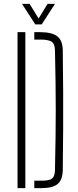

<svg xmlns="http://www.w3.org/2000/svg" viewBox="-20 -965 399 985"><path d="M70 0V-800H110V0ZM156 0V-38H195Q234 -38 247.8 -49.8Q261.5 -61.5 262 -93Q264 -183.5 265 -257.2Q266 -331 266 -400Q266 -469 265 -542.8Q264 -616.5 262 -707Q261.5 -738.5 246 -750.2Q230.5 -762 186 -762H156V-800H186Q247.5 -800 274.5 -778.2Q301.5 -756.5 302 -707Q303.5 -597 304 -498.2Q304.5 -399.5 304 -301Q303.5 -202.5 302 -93Q301.5 -43.5 276.5 -21.8Q251.5 0 195 0ZM161 -840 93 -945H132L178 -870L224 -945H262L194 -840Z"/></svg>

Font: Big Shoulders Stencil Text Thin Thin
Style: Regular
Weight: 250
Version: Version 2.001